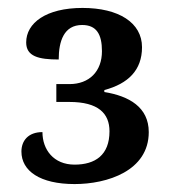

<svg xmlns="http://www.w3.org/2000/svg" viewBox="-20 -844 440 484"><path d="M168 -380C250 -380 355 -413 355 -511C355 -574 305 -602 243 -612V-617C303 -633 338 -667 338 -725C338 -787 279 -824 188 -824C96 -824 46 -786 46 -737C46 -702 77 -694 128 -694C128 -740 141 -781 187 -781C223 -781 237 -758 237 -715C237 -664 205 -632 155 -632H122V-587H155C228 -587 256 -558 256 -513C256 -453 220 -429 168 -429C115 -429 87 -467 87 -511C51 -511 34 -489 34 -462C34 -413 81 -380 168 -380Z"/></svg>

Font: Noto Serif SemiBold
Style: Regular
Weight: 600
Designer: Monotype Design Team
Foundry: Monotype Imaging Inc.
Version: Version 2.013